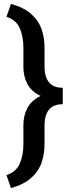

<svg xmlns="http://www.w3.org/2000/svg" viewBox="-20 -800 373 998"><path d="M37.1 177.7 13.7 110.4Q64.5 93.3 83 49.8Q101.6 6.3 101.6 -49.8V-149.4Q101.6 -199.7 123 -239.5Q144.5 -279.3 191.4 -301.3Q144.5 -322.8 123 -362.5Q101.6 -402.3 101.6 -452.1V-552.7Q101.6 -609.4 83 -652.8Q64.5 -696.3 13.7 -712.9L37.1 -779.8Q104 -761.2 142.1 -727.3Q180.2 -693.4 195.8 -648.7Q211.4 -604 211.4 -552.7V-452.1Q211.4 -402.8 233.6 -373.3Q255.9 -343.8 306.2 -343.8V-258.3Q255.9 -258.3 233.6 -228.8Q211.4 -199.2 211.4 -149.4V-49.8Q211.4 1.5 195.8 46.1Q180.2 90.8 142.1 124.8Q104 158.7 37.1 177.7Z"/></svg>

Font: Vazirmatn UI FD Medium
Style: Regular
Weight: 500
Designer: Saber Rastikerdar
Foundry: Saber Rastikerdar
Version: Version 33.003